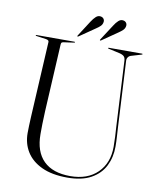

<svg xmlns="http://www.w3.org/2000/svg" viewBox="-94 -929 834 1015"><g transform="rotate(10 323.0 -421.0)"><path d="M546 -293 527.5 -649Q527 -660.5 521 -668.2Q515 -676 497.5 -681L434.5 -695Q431 -696 431 -697.5Q431 -700 434.5 -700H613Q616 -700 616 -697.5Q616 -695.5 610 -694L559.5 -679Q547.5 -676 541.5 -667.2Q535.5 -658.5 536.5 -648L555 -298Q556.5 -271 558.2 -244.5Q560 -218 560 -190.5Q560 -134 536.8 -87.5Q513.5 -41 464 -13.5Q414.5 14 336.5 14Q254 14 199.2 -11.8Q144.5 -37.5 117.2 -81.5Q90 -125.5 90 -181Q90 -196 90.8 -219.5Q91.5 -243 92.8 -267Q94 -291 95 -307.5L115 -675Q115.5 -685 99.5 -687.5L46.5 -695Q42.5 -696 42.5 -697.5Q42.5 -700 46 -700H250Q253.5 -700 253.5 -697.5Q253.5 -696 249.5 -695L196.5 -687.5Q187.5 -686.5 184.2 -683.8Q181 -681 180.5 -672.5L161 -311Q159 -273 158.5 -241.5Q158 -210 158 -188.5Q158 -94 207.5 -45.2Q257 3.5 351 3.5Q443.5 3.5 497 -49Q550.5 -101.5 550.5 -189Q550.5 -217 549 -244.2Q547.5 -271.5 546 -293ZM436 -818.5Q447.5 -837 459 -847.2Q470.5 -857.5 482.5 -856Q493.5 -855 499.8 -847.8Q506 -840.5 505 -830.5Q503.5 -816.5 493.8 -807Q484 -797.5 470.5 -788.5L387 -731Q383 -729 381.5 -730.5Q380 -732.5 382.5 -736ZM314.5 -818.5Q326.5 -837 337.8 -847.2Q349 -857.5 361.5 -856Q372.5 -855 378.8 -847.8Q385 -840.5 384 -830.5Q382.5 -816.5 372.8 -807Q363 -797.5 349 -788.5L265.5 -731Q262 -729 260 -730.5Q259 -732.5 261.5 -736Z"/></g></svg>

Font: Fraunces 144pt Light
Style: Regular
Weight: 300
Version: Version 1.000;[b76b70a41]